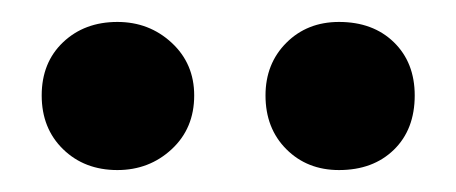

<svg xmlns="http://www.w3.org/2000/svg" viewBox="-20 -782 416 175"><path d="M18 -695Q18 -665 37.5 -646Q57 -627 87 -627Q116 -627 136.5 -646Q157 -665 157 -695Q157 -724 136.5 -743Q116 -762 87 -762Q57 -762 37.5 -743.5Q18 -725 18 -695ZM222 -695Q222 -665 241 -646Q260 -627 289 -627Q320 -627 339 -645.5Q358 -664 358 -695Q358 -725 339 -743.5Q320 -762 289 -762Q260 -762 241 -743Q222 -724 222 -695Z"/></svg>

Font: Geom Medium
Style: Bold
Weight: 500
Version: Version 1.102